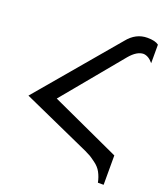

<svg xmlns="http://www.w3.org/2000/svg" viewBox="-145 -827 874 1002"><g transform="rotate(20 292.5 -325.5)"><path d="M501 -725.1Q544.4 -725.1 564 -710V-606.9Q539.6 -637.2 511.2 -639.2Q474.1 -639.2 435.1 -592.8L164.1 -265.1L547.9 -88.9V74.2H516.1Q510.3 44.4 496.6 19Q483.9 -4.4 459.5 -22Q434.1 -40.5 427.7 -43.9Q420.4 -48.3 397.9 -59.1L20 -229L392.1 -668.9Q437 -725.1 501 -725.1Z"/></g></svg>

Font: Miedinger*
Style: Book
Weight: 400
Version: Version 001.000